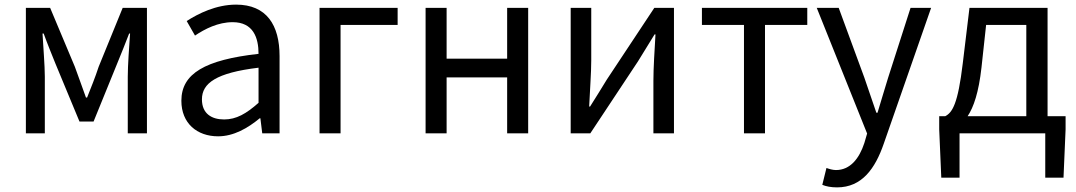

<svg xmlns="http://www.w3.org/2000/svg" viewBox="-20 -577 4657 831"><path d="M92 0H174V-245C174 -293 167 -376 164 -432H169C184 -390 203 -344 219 -304L324 -51H385L488 -304C504 -344 523 -389 539 -432H543C539 -376 533 -293 533 -245V0H616V-543H511L407 -288C400 -265 391 -243 383 -221L357 -155H352C337 -199 320 -242 304 -288L197 -543H92Z M924 13C991 13 1052 -22 1104 -65H1107L1115 0H1190V-334C1190 -468 1134 -557 1002 -557C915 -557 838 -518 788 -486L824 -423C867 -452 924 -481 987 -481C1076 -481 1099 -414 1099 -344C868 -318 765 -259 765 -141C765 -43 833 13 924 13ZM950 -60C896 -60 854 -85 854 -147C854 -217 916 -262 1099 -284V-132C1046 -85 1003 -60 950 -60Z M1363 0H1454V-469H1701V-543H1363Z M1822 0H1913V-242H2175V0H2266V-543H2175V-323H1913V-543H1822Z M2450 0H2535L2741 -311C2761 -344 2792 -394 2813 -428H2817C2813 -357 2808 -284 2808 -227V0H2897V-543H2812L2606 -232C2586 -199 2555 -149 2534 -116H2530C2533 -186 2539 -259 2539 -316V-543H2450Z M3200 0H3291V-469H3474V-543H3018V-469H3200Z M3603 234C3711 234 3768 152 3805 45L4010 -543H3921L3824 -241C3809 -193 3793 -138 3778 -89H3773C3756 -138 3737 -194 3721 -241L3610 -543H3515L3733 1L3721 42C3699 109 3660 159 3598 159C3584 159 3568 154 3557 150L3539 223C3556 230 3577 234 3603 234Z M4133 0H4504V192H4583L4592 -17V-74H4514V-543H4176L4147 -303C4126 -127 4102 -90 4071 -74H4045V-17L4054 192H4133ZM4228 -285 4248 -469H4422V-74H4168C4194 -113 4216 -177 4228 -285Z"/></svg>

Font: DAIFUKU Sans JP
Style: Regular
Weight: 400
Designer: Original font ‘Source Han Sans JP’ : Ryoko NISHIZUKA  (kana, bopomofo & ideographs); Paul D. Hunt (Latin, Greek & Cyrill
Foundry: Daifuku
Version: Version 1.001